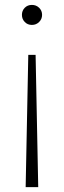

<svg xmlns="http://www.w3.org/2000/svg" viewBox="-20 -518 261 782"><path d="M109.9 -416.5Q92.3 -416.5 80.8 -428.5Q69.3 -440.4 69.3 -457.5Q69.3 -474.6 80.8 -486.3Q92.3 -498 109.9 -498Q127.4 -498 139.4 -486.3Q151.4 -474.6 151.4 -457.5Q151.4 -440.4 139.4 -428.5Q127.4 -416.5 109.9 -416.5ZM135.7 244.1H84.5L95.2 -294.4H125Z"/></svg>

Font: Kumbh Sans Light
Style: Regular
Weight: 300
Version: Version 1.004